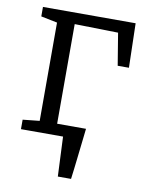

<svg xmlns="http://www.w3.org/2000/svg" viewBox="-83 -617 672 858"><g transform="rotate(10 253.0 -187.5)"><path d="M239 180Q238 157.5 237 135Q236 112.5 235 90Q234 67.5 233 45Q232 22.5 231 0L181 -52H326Q323.5 -29 320.8 -5.8Q318 17.5 315.5 40.8Q313 64 310.2 87.2Q307.5 110.5 304.8 133.8Q302 157 299 180ZM40 0V-43L116 -51V-497L42 -512V-555H462.5L467.5 -354H416.5L392.5 -500L195 -504V-51L313.5 -43V0Z"/></g></svg>

Font: Merriweather Light
Style: Regular
Weight: 300
Designer: Eben Sorkin
Foundry: Eben Sorkin
Version: Version 2.100